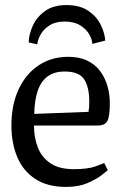

<svg xmlns="http://www.w3.org/2000/svg" viewBox="-20 -728 491 757"><path d="M242 -708Q295 -708 328 -685.5Q361 -663 377 -630.5Q393 -598 395 -568L344 -555Q343 -574 331 -594Q319 -614 295.5 -628.5Q272 -643 235 -643Q199 -643 176 -628.5Q153 -614 141 -593.5Q129 -573 127 -553L93 -561Q94 -593 109.5 -627Q125 -661 157.5 -684.5Q190 -708 242 -708ZM241 9Q167 9 119 -22.5Q71 -54 48 -109Q25 -164 25 -233Q25 -315 53.5 -376Q82 -437 132.5 -470.5Q183 -504 249 -504Q293 -504 324 -489Q355 -474 374.5 -448Q394 -422 403.5 -389.5Q413 -357 413 -322Q413 -268 403 -250.5Q393 -233 365 -233H114Q114 -186 129 -147Q144 -108 178.5 -84.5Q213 -61 271 -61Q326 -61 356.5 -72Q387 -83 391 -85L405 -57Q402 -54 381.5 -38Q361 -22 325.5 -6.5Q290 9 241 9ZM115 -279 329 -287Q332 -305 332 -327Q332 -384 312 -415Q292 -446 235 -446Q194 -446 167.5 -426.5Q141 -407 128.5 -369.5Q116 -332 115 -279Z"/></svg>

Font: Faustina
Style: Regular
Weight: 400
Designer: Alfonso Garcia
Foundry: http://www.omnibus-type.com
Version: Version 1.200